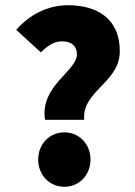

<svg xmlns="http://www.w3.org/2000/svg" viewBox="-20 -702 518 734"><path d="M152 -244H302C292 -354 438 -386 438 -506C438 -632 350 -682 240 -682C160 -682 91 -644 42 -588L136 -502C162 -526 184 -544 218 -544C248 -544 274 -530 274 -494C274 -430 132 -374 152 -244ZM226 12C284 12 326 -34 326 -92C326 -150 284 -196 226 -196C168 -196 126 -150 126 -92C126 -34 168 12 226 12Z"/></svg>

Font: Source Sans Pro Black
Style: Regular
Weight: 900
Designer: Paul D. Hunt
Foundry: Adobe Systems Incorporated
Version: Version 3.006;hotconv 1.0.111;makeotfexe 2.5.65597